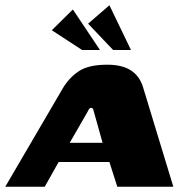

<svg xmlns="http://www.w3.org/2000/svg" viewBox="-51 -710 714 730"><path d="M-31 0 190 -378Q215 -418 251.5 -441Q288 -464 357 -464Q413 -464 446.5 -442.5Q480 -421 493 -378L608 0H395L365 -94H172L119 0ZM214 -167H339L306 -285Q305 -290 303 -295Q301 -300 296 -300Q291 -300 287.5 -295Q284 -290 282 -285ZM261 -520 146 -595 226 -674 329 -520ZM379 -520 284 -620 365 -690 447 -520Z"/></svg>

Font: Genos ExtraBold
Style: Italic
Weight: 800
Italic angle: -8°
Version: Version 1.010